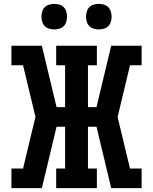

<svg xmlns="http://www.w3.org/2000/svg" viewBox="-20 -971 790 991"><path d="M39 0V-101H99L125 -210L163 -368L99 -634H39V-735H196L272 -418H316V-634H270V-735H480V-634H434V-418H478L554 -735H711V-634H651L587 -367L651 -101H711V0H554L478 -317H434V-101H480V0H270V-101H316V-317H272L196 0ZM490 -819Q477 -819 463.5 -823Q450 -827 441 -836Q432 -845 428 -858.5Q424 -872 424 -885Q424 -898 428 -911.5Q432 -925 441 -934Q450 -943 463.5 -947Q477 -951 490 -951Q503 -951 516.5 -947Q530 -943 539 -934Q548 -925 552 -911.5Q556 -898 556 -885Q556 -872 552 -858.5Q548 -845 539 -836Q530 -827 516.5 -823Q503 -819 490 -819ZM260 -819Q247 -819 233.5 -823Q220 -827 211 -836Q202 -845 198 -858.5Q194 -872 194 -885Q194 -898 198 -911.5Q202 -925 211 -934Q220 -943 233.5 -947Q247 -951 260 -951Q273 -951 286.5 -947Q300 -943 309 -934Q318 -925 322 -911.5Q326 -898 326 -885Q326 -872 322 -858.5Q318 -845 309 -836Q300 -827 286.5 -823Q273 -819 260 -819Z"/></svg>

Font: Iosevka Plex Etoile
Style: Bold
Weight: 700
Designer: Belleve Invis
Foundry: Belleve Invis
Version: Version 25.1.1; ttfautohint (v1.8.4)